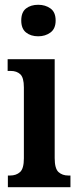

<svg xmlns="http://www.w3.org/2000/svg" viewBox="-20 -784 330 804"><path d="M140 -632Q109 -632 89 -648Q69 -664 69 -698Q69 -733 89 -748.5Q109 -764 140 -764Q170 -764 191.5 -748.5Q213 -733 213 -698Q213 -664 191.5 -648Q170 -632 140 -632ZM13 0V-49H22Q48 -49 64 -63.5Q80 -78 80 -121V-418Q80 -459 65 -473Q50 -487 25 -487H12V-536H209V-122Q209 -78 225 -63.5Q241 -49 266 -49H275V0Z"/></svg>

Font: Noto Serif Thai ExtraCondensed
Style: Bold
Weight: 700
Width: 2
Designer: Monotype Design Team
Foundry: Monotype Imaging Inc.
Version: Version 2.002; ttfautohint (v1.8.4.7-5d5b)